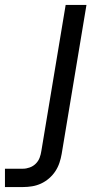

<svg xmlns="http://www.w3.org/2000/svg" viewBox="-127 -540 447 775"><path d="M-107 215V141H-34Q-21 141 -7 136Q7 131 17.5 120.5Q28 110 33 96.5Q38 83 40 69L138 -520H222L122 81Q119 99 113 117Q107 135 96.5 151Q86 167 71 180Q56 193 38.5 201Q21 209 2.5 212Q-16 215 -34 215Z"/></svg>

Font: Iosevka Aile
Style: Italic
Weight: 400
Italic angle: -9°
Designer: Belleve Invis
Foundry: Belleve Invis
Version: Version 28.0.1; ttfautohint (v1.8.4)